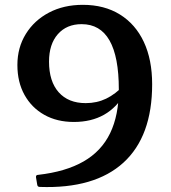

<svg xmlns="http://www.w3.org/2000/svg" viewBox="-20 -764 707 795"><path d="M145 10Q135 10 134 0L129 -30Q128 -40 138 -40Q252 -53 326 -95.5Q400 -138 436 -212.5Q472 -287 472 -394Q472 -529 433.5 -596.5Q395 -664 318 -664Q256 -664 219.5 -622.5Q183 -581 183 -509Q183 -427 223 -382Q263 -337 335 -337Q381 -337 419.5 -355.5Q458 -374 494 -412L499 -380Q464 -319 411 -289Q358 -259 286 -259Q216 -259 163.5 -288.5Q111 -318 81.5 -371Q52 -424 52 -495Q52 -567 87 -623.5Q122 -680 183 -712Q244 -744 323 -744Q412 -744 476.5 -704Q541 -664 575.5 -590.5Q610 -517 610 -415Q610 -199 491 -90.5Q372 18 145 10Z"/></svg>

Font: Hahmlet SemiBold
Style: Regular
Weight: 600
Version: Version 1.002